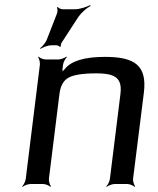

<svg xmlns="http://www.w3.org/2000/svg" viewBox="-20 -715 613 746"><path d="M388 -494C308 -494 256 -478 232 -447C228 -442 221 -437 219 -433L223 -431C224 -435 222 -443 223 -448L225 -464C226 -473 234 -488 240 -493L238 -495C232 -490 216 -484 207 -484H157C148 -484 134 -490 130 -495L128 -493C132 -488 136 -473 135 -464L80 -20C79 -11 72 4 66 9L68 11C73 6 89 0 98 0H148C157 0 171 6 176 11L178 9C174 4 169 -11 170 -20L211 -350C215 -381 226 -402 246 -413C265 -424 301 -430 354 -430C377 -430 396 -428 410 -424C443 -414 453 -391 448 -350L407 -20C406 -11 399 4 393 9L395 11C400 6 416 0 425 0H475C484 0 498 6 503 11L505 9C501 4 496 -11 497 -20L539 -355C552 -461 503 -494 388 -494ZM271 -679H223C216 -679 207 -684 204 -688L201 -685C204 -682 204 -670 202 -664L163 -564C159 -551 145 -534 136 -528L137 -525C146 -531 166 -539 180 -539H200C204 -539 212 -535 212 -533L217 -535C215 -537 217 -546 220 -550L285 -650C296 -666 318 -685 332 -692L330 -695C316 -688 290 -679 271 -679Z"/></svg>

Font: Gamestation Storm Oblique 
Style: Italic
Weight: 400
Designer: Jonas Hecksher
Foundry: Jonas Hecksher, Playtypeª, e-types AS
Version: Version 1.003